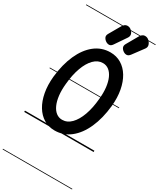

<svg xmlns="http://www.w3.org/2000/svg" viewBox="-429 -1472 1705 2055"><g transform="rotate(30 424.0 -444.5)"><path d="M374 10Q299.5 10 240 -26Q180.5 -62 140.5 -128Q100.5 -194 83.8 -284.2Q67 -374.5 77.5 -482.5Q94.5 -642.5 148 -762Q201.5 -881.5 285.5 -947.8Q369.5 -1014 478 -1014Q552.5 -1014 612 -978.2Q671.5 -942.5 711.5 -876.8Q751.5 -811 768.2 -721Q785 -631 774.5 -523Q758 -363 704.5 -243Q651 -123 567 -56.5Q483 10 374 10ZM231 -482.5Q223 -403.5 230.5 -338.8Q238 -274 259 -227Q280 -180 312.5 -154.8Q345 -129.5 387 -129.5Q449 -129.5 498 -179Q547 -228.5 579 -317.2Q611 -406 621 -523Q629 -601.5 621.5 -666Q614 -730.5 593 -777.2Q572 -824 539.5 -849.2Q507 -874.5 465 -874.5Q403.5 -874.5 354.5 -825Q305.5 -775.5 273.5 -687.2Q241.5 -599 231 -482.5ZM374 10Q299.5 10 240 -26Q180.5 -62 140.5 -128Q100.5 -194 83.8 -284.2Q67 -374.5 77.5 -482.5Q94.5 -642.5 148 -762Q201.5 -881.5 285.5 -947.8Q369.5 -1014 478 -1014Q552.5 -1014 612 -978.2Q671.5 -942.5 711.5 -876.8Q751.5 -811 768.2 -721Q785 -631 774.5 -523Q758 -363 704.5 -243Q651 -123 567 -56.5Q483 10 374 10ZM231 -482.5Q223 -403.5 230.5 -338.8Q238 -274 259 -227Q280 -180 312.5 -154.8Q345 -129.5 387 -129.5Q449 -129.5 498 -179Q547 -228.5 579 -317.2Q611 -406 621 -523Q629 -601.5 621.5 -666Q614 -730.5 593 -777.2Q572 -824 539.5 -849.2Q507 -874.5 465 -874.5Q403.5 -874.5 354.5 -825Q305.5 -775.5 273.5 -687.2Q241.5 -599 231 -482.5ZM599.5 -1088Q577 -1102 567 -1123.2Q557 -1144.5 572.5 -1172L651 -1309.5Q674.5 -1350 705.8 -1351.5Q737 -1353 759.5 -1331.5Q781.5 -1310.5 788.8 -1285.2Q796 -1260 778 -1235.5L680 -1103.5Q661.5 -1079 640.8 -1077Q620 -1075 599.5 -1088ZM382 -1088Q360.5 -1102 350 -1123.2Q339.5 -1144.5 355 -1172L434 -1309.5Q457.5 -1349.5 488.5 -1351.2Q519.5 -1353 542.5 -1331.5Q564.5 -1310.5 569 -1288Q573.5 -1265.5 556 -1240.5L462.5 -1103.5Q445 -1078 424 -1076.5Q403 -1075 382 -1088ZM-5 455H853V463H-5ZM-5 -16H853V0H-5ZM-5 -549H853V-541H-5ZM-5 -1329H853V-1321H-5Z"/></g></svg>

Font: Edu SA Dotted Guide
Style: Regular
Weight: 400
Designer: Tina and Corey Anderson, Eben Sorkin, Mirko Velimirovic
Foundry: Google for Education
Version: Version 2.000